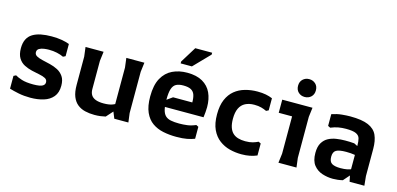

<svg xmlns="http://www.w3.org/2000/svg" viewBox="-68 -1152 3274 1582"><g transform="rotate(15 1569.5 -361.0)"><path d="M425 -498V-394L405 -384Q380 -396 348.5 -403Q317 -410 279 -410Q262 -410 238.5 -407Q215 -404 197.5 -394Q180 -384 180 -363Q180 -342 200 -331Q220 -320 251 -313Q282 -306 317 -297.5Q352 -289 383 -273Q414 -257 434 -227.5Q454 -198 454 -149Q454 -90 424.5 -54.5Q395 -19 344.5 -3.5Q294 12 232 12Q177 12 130.5 2.5Q84 -7 52 -17V-126L72 -136Q91 -124 128 -112Q165 -100 227 -100Q255 -100 277 -103.5Q299 -107 312 -117Q325 -127 325 -144Q325 -166 305.5 -176.5Q286 -187 254.5 -193Q223 -199 188.5 -207Q154 -215 122.5 -231Q91 -247 71.5 -278.5Q52 -310 52 -363Q52 -408 67.5 -439Q83 -470 112.5 -488Q142 -506 182.5 -514Q223 -522 273 -522Q321 -522 358.5 -515.5Q396 -509 425 -498Z M779 12Q736 12 698.5 3Q661 -6 633 -28.5Q605 -51 589.5 -90Q574 -129 574 -189V-430L564 -510H718L708 -430V-190Q708 -159 720.5 -139Q733 -119 759.5 -109Q786 -99 827 -99Q875 -99 904 -110.5Q933 -122 951 -139V-86L873 1Q852 6 829 9Q806 12 779 12ZM946 0 922 -59V-430L912 -510H1066L1056 -430V-78L1066 0Z M1184 -254Q1184 -352 1216.5 -410.5Q1249 -469 1304.5 -495.5Q1360 -522 1430 -522Q1510 -522 1561 -492.5Q1612 -463 1636 -411Q1660 -359 1660 -290Q1660 -268 1658 -248Q1656 -228 1653 -202H1278V-232L1368 -296H1532Q1532 -336 1523 -361.5Q1514 -387 1491 -399.5Q1468 -412 1425 -412Q1387 -412 1364 -399.5Q1341 -387 1330.5 -355Q1320 -323 1320 -263Q1320 -211 1328 -178.5Q1336 -146 1353.5 -129Q1371 -112 1400.5 -106Q1430 -100 1472 -100Q1507 -100 1541 -104.5Q1575 -109 1612 -125L1632 -115V-13Q1604 -2 1568 5Q1532 12 1476 12Q1417 12 1364.5 1Q1312 -10 1271.5 -38.5Q1231 -67 1207.5 -119.5Q1184 -172 1184 -254ZM1452 -582H1356V-598L1440 -734H1584V-718Z M2032 12Q1981 12 1932 -0.5Q1883 -13 1842.5 -43.5Q1802 -74 1778 -125.5Q1754 -177 1754 -255Q1754 -330 1776 -381Q1798 -432 1836 -463Q1874 -494 1924 -508Q1974 -522 2029 -522Q2070 -522 2100.5 -516Q2131 -510 2157 -499V-396L2137 -386Q2117 -396 2091.5 -403Q2066 -410 2032 -410Q1987 -410 1955 -393.5Q1923 -377 1906.5 -342.5Q1890 -308 1890 -253Q1890 -210 1900 -180.5Q1910 -151 1928.5 -133.5Q1947 -116 1974 -108Q2001 -100 2035 -100Q2073 -100 2098.5 -107.5Q2124 -115 2144 -125L2164 -115V-13Q2136 -1 2104 5.5Q2072 12 2032 12Z M2414 -579Q2382 -579 2360 -599.5Q2338 -620 2338 -655Q2338 -690 2360 -710.5Q2382 -731 2414 -731Q2446 -731 2468 -710.5Q2490 -690 2490 -655Q2490 -620 2468 -599.5Q2446 -579 2414 -579ZM2346 0 2356 -80V-398H2242V-510H2500L2490 -430V-80L2500 0Z M2953 0 2938 -73V-306Q2938 -341 2931.5 -365Q2925 -389 2898.5 -401.5Q2872 -414 2812 -414Q2778 -414 2747.5 -408.5Q2717 -403 2683 -389L2663 -399V-499Q2707 -514 2748 -518Q2789 -522 2819 -522Q2920 -522 2974.5 -498.5Q3029 -475 3050 -428.5Q3071 -382 3071 -312V-80L3079 0ZM2813 12Q2766 12 2721.5 -2.5Q2677 -17 2648 -53.5Q2619 -90 2619 -157Q2619 -211 2638.5 -243.5Q2658 -276 2689 -292Q2720 -308 2757 -313.5Q2794 -319 2830 -319Q2847 -319 2867 -318.5Q2887 -318 2908 -316L2996 -272V-206Q2968 -220 2936 -225.5Q2904 -231 2863 -231Q2803 -231 2778 -216.5Q2753 -202 2753 -161Q2753 -118 2777.5 -103.5Q2802 -89 2850 -89Q2917 -89 2950.5 -109Q2984 -129 2999 -157L3004 -121L2896 2Q2875 7 2854 9.5Q2833 12 2813 12Z"/></g></svg>

Font: AR One Sans
Style: Bold
Weight: 700
Designer: Niteesh Yadav
Foundry: Niteesh Yadav
Version: Version 1.001;gftools[0.9.33]